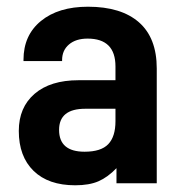

<svg xmlns="http://www.w3.org/2000/svg" viewBox="-20 -546 541 572"><path d="M447 -342V0H327V-45Q301 -18 273.5 -6Q246 6 204 6Q124 6 80 -37Q36 -80 36 -156Q36 -226 83 -266.5Q130 -307 214 -307H324V-348Q324 -431 241 -431Q206 -431 185.5 -413.5Q165 -396 165 -367V-364H50V-368Q50 -441 102 -483.5Q154 -526 242 -526Q341 -526 394 -479.5Q447 -433 447 -342ZM324 -185V-222H234Q156 -222 156 -159Q156 -94 232 -94Q281 -94 302.5 -116.5Q324 -139 324 -185Z"/></svg>

Font: D-DIN
Style: DIN-Bold
Weight: 700
Designer: Charles Nix
Foundry: Datto Inc.
Version: Version 1.00